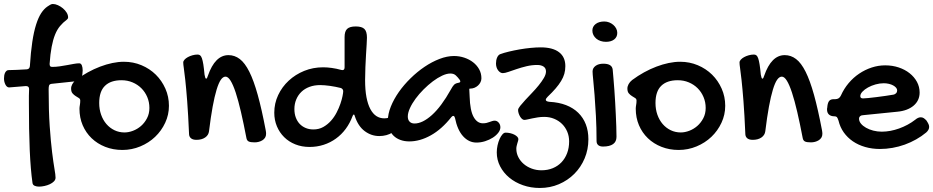

<svg xmlns="http://www.w3.org/2000/svg" viewBox="-46 -708 4685 964"><path d="M-1 -269Q-12.2 -270 -19 -283.7Q-25.9 -297.4 -25.9 -314Q-25.9 -321.8 -24.7 -329.3Q-23.4 -336.9 -20.5 -342.8Q-17.6 -348.6 -13.2 -352.3Q-8.8 -356 -2.9 -356Q15.1 -356 38.6 -357.2Q62 -358.4 88.9 -359.9Q102.5 -361.3 104 -376Q108.4 -446.8 116.2 -498Q124 -549.3 135.3 -584.7Q146.5 -620.1 160.9 -642.1Q175.3 -664.1 192.9 -675.8Q198.2 -679.7 205.6 -683.8Q212.9 -688 219.2 -688Q231.4 -688 244.9 -681.9Q258.3 -675.8 269.8 -666.3Q281.2 -656.7 288.6 -644.8Q295.9 -632.8 295.9 -621.1Q295.9 -616.7 293.9 -614Q292 -611.3 289.1 -608.9Q270 -594.7 255.4 -577.1Q240.7 -559.6 230.5 -534.2Q220.2 -508.8 213.4 -473.1Q206.5 -437.5 203.1 -387.2Q203.1 -379.4 205.8 -375.7Q208.5 -372.1 215.8 -372.1Q234.9 -372.1 254.2 -375Q273.4 -377.9 291 -381.1Q308.6 -384.3 324.2 -387.2Q339.8 -390.1 352.1 -390.1Q360.8 -390.1 365 -379.6Q369.1 -369.1 369.1 -354Q369.1 -345.2 367.7 -335.9Q366.2 -326.7 363 -319.3Q359.9 -312 355 -306.9Q350.1 -301.8 342.8 -300.8L212.9 -287.1Q202.6 -285.6 200.4 -278.8Q198.2 -272 198.2 -259.8Q198.2 -151.9 203.6 -74.2Q209 3.4 215.6 56.4Q222.2 109.4 227.5 139.9Q232.9 170.4 232.9 184.1Q232.9 194.3 224.9 202.6Q216.8 210.9 204.3 216.8Q191.9 222.7 177.2 225.8Q162.6 229 149.9 229Q137.7 229 128.2 224.9Q118.7 220.7 117.2 210.9Q112.3 176.8 108.9 136Q105.5 95.2 103.3 45.7Q101.1 -3.9 100.1 -62.7Q99.1 -121.6 99.1 -191.9Q99.1 -210 99.1 -227.1Q99.1 -244.1 100.1 -261.2Q100.1 -275.9 84 -275.9L-1 -269Z M353 -162.1Q353 -170.4 355 -180.7Q356.9 -190.9 356.9 -203.1Q356.9 -211.4 349.9 -215.8Q342.8 -220.2 334 -225.6Q325.2 -231 318.1 -239.3Q311 -247.6 311 -263.2Q311 -274.4 317.1 -285.6Q323.2 -296.9 335 -306.2Q363.8 -327.6 394.8 -344.7Q425.8 -361.8 456.8 -373.5Q487.8 -385.3 518.1 -391.6Q548.3 -397.9 576.2 -397.9Q623 -397.9 664.3 -380.6Q705.6 -363.3 736.1 -333.3Q766.6 -303.2 784.4 -262.9Q802.2 -222.7 802.2 -176.8Q802.2 -131.8 783.4 -91.6Q764.6 -51.3 732.9 -21Q701.2 9.3 658.4 27.1Q615.7 44.9 568.4 44.9Q522 44.9 482.4 29.3Q442.9 13.7 414.1 -13.9Q385.3 -41.5 369.1 -79.3Q353 -117.2 353 -162.1ZM579.1 -43Q599.6 -43 621.6 -51.3Q643.6 -59.6 661.9 -75.4Q680.2 -91.3 692.1 -114.3Q704.1 -137.2 704.1 -166Q704.1 -195.3 693.4 -220.7Q682.6 -246.1 663.8 -264.9Q645 -283.7 619.4 -294.4Q593.8 -305.2 564 -305.2Q509.8 -305.2 481 -277.1Q452.1 -249 452.1 -190.9Q452.1 -159.2 461.7 -132.1Q471.2 -105 488.3 -85.2Q505.4 -65.4 528.6 -54.2Q551.8 -43 579.1 -43Z M874 -394Q874 -401.4 880.4 -408.4Q886.7 -415.5 897 -421.1Q907.2 -426.8 920.2 -430.4Q933.1 -434.1 946.3 -434.1Q953.6 -434.1 958.7 -430.2Q963.9 -426.3 967.8 -415.3Q971.7 -404.3 974.9 -384.5Q978 -364.7 981 -333Q982.9 -323.2 984.6 -318.1Q986.3 -313 989.3 -313Q993.7 -313 998 -328.1Q1033.7 -431.2 1101.1 -431.2Q1132.3 -431.2 1158 -411.6Q1183.6 -392.1 1205.8 -347.9Q1228 -303.7 1248 -231.7Q1268.1 -159.7 1288.1 -54.2Q1289.1 -48.8 1289.6 -44.4Q1290 -40 1290 -36.1Q1290 -24.9 1284.9 -16.8Q1279.8 -8.8 1271.5 -3.7Q1263.2 1.5 1252.9 4.2Q1242.7 6.8 1232.4 6.8Q1211.9 6.8 1202.9 2.4Q1193.8 -2 1191.4 -14.2Q1177.2 -88.4 1163.8 -146Q1150.4 -203.6 1137.5 -242.9Q1124.5 -282.2 1111.8 -302.7Q1099.1 -323.2 1086.4 -323.2Q1073.7 -323.2 1062.7 -307.4Q1051.8 -291.5 1041.5 -257.8Q1031.2 -224.1 1021.7 -172.4Q1012.2 -120.6 1003.4 -48.8Q1001 -29.3 983.9 -17.6Q966.8 -5.9 940.4 -5.9Q922.9 -5.9 913.6 -13.2Q904.3 -20.5 903.3 -33.2Q898.9 -134.8 893.8 -200.4Q888.7 -266.1 884.3 -305.9Q879.9 -345.7 877 -365.2Q874 -384.8 874 -394Z M1667.5 -356.9Q1669.4 -356 1673.3 -356Q1684.1 -356 1684.1 -370.1V-522Q1684.1 -550.8 1697 -563Q1710 -575.2 1740.2 -575.2Q1771 -575.2 1783.7 -562.5Q1796.4 -549.8 1796.4 -519Q1796.4 -507.3 1794.9 -484.6Q1793.5 -461.9 1791.7 -433.1Q1790 -404.3 1788.6 -371.3Q1787.1 -338.4 1787.1 -306.2Q1787.1 -256.3 1793.9 -220.2Q1800.8 -184.1 1813.5 -160.4Q1826.2 -136.7 1843.8 -125.2Q1861.3 -113.8 1883.3 -113.8Q1895.5 -113.8 1905.5 -116.9Q1915.5 -120.1 1929.2 -120.1Q1939 -120.1 1945.6 -110.1Q1952.1 -100.1 1952.1 -85.9Q1952.1 -73.2 1944.6 -62Q1937 -50.8 1924.1 -42.5Q1911.1 -34.2 1894 -29.5Q1877 -24.9 1858.4 -24.9Q1818.4 -24.9 1785.2 -49.6Q1752 -74.2 1735.4 -125Q1733.9 -132.8 1730.5 -132.8Q1726.6 -132.8 1724.1 -125Q1710.9 -89.4 1689.7 -60.8Q1668.5 -32.2 1640.4 -12Q1612.3 8.3 1578.9 19Q1545.4 29.8 1508.3 29.8Q1469.2 29.8 1436.8 16.8Q1404.3 3.9 1380.9 -19.3Q1357.4 -42.5 1344.2 -74Q1331.1 -105.5 1331.1 -142.1Q1331.1 -189 1350.6 -230.5Q1370.1 -272 1403.6 -303Q1437 -334 1481.4 -352.1Q1525.9 -370.1 1576.2 -370.1Q1596.7 -370.1 1619.6 -366.9Q1642.6 -363.8 1667.5 -356.9ZM1527.3 -58.1Q1555.2 -58.1 1576.9 -70.3Q1598.6 -82.5 1615.5 -101.3Q1632.3 -120.1 1644 -142.8Q1655.8 -165.5 1663.1 -187Q1670.4 -208.5 1673.8 -225.6Q1677.2 -242.7 1677.2 -250Q1677.2 -255.4 1674.3 -259.5Q1671.4 -263.7 1665.5 -266.1Q1652.3 -269.5 1638.2 -272.2Q1624 -274.9 1610.4 -276.9Q1596.7 -278.8 1584.2 -279.8Q1571.8 -280.8 1561.5 -280.8Q1532.2 -280.8 1508.3 -272Q1484.4 -263.2 1467.5 -247.1Q1450.7 -231 1441.4 -208.7Q1432.1 -186.5 1432.1 -160.2Q1432.1 -136.7 1439.2 -117.9Q1446.3 -99.1 1458.7 -85.9Q1471.2 -72.8 1488.8 -65.4Q1506.3 -58.1 1527.3 -58.1Z M2233.4 -426.8Q2260.3 -426.8 2285.2 -418.5Q2310.1 -410.2 2329.1 -395.5Q2348.1 -380.9 2359.6 -360.4Q2371.1 -339.8 2371.1 -314.9Q2371.1 -304.7 2366.5 -295.2Q2361.8 -285.6 2354 -278.6Q2346.2 -271.5 2336.2 -267.3Q2326.2 -263.2 2315.4 -263.2Q2314.5 -263.2 2313.7 -262.9Q2313 -262.7 2312 -262.7Q2311 -262.2 2310.1 -262.2L2312 -223.1Q2314 -153.3 2331.8 -121.1Q2349.6 -88.9 2378.4 -88.9Q2388.7 -88.9 2396.7 -90.8Q2404.8 -92.8 2411.9 -95.5Q2418.9 -98.1 2425.3 -100.1Q2431.6 -102.1 2438 -102.1Q2449.2 -102.1 2457.8 -92.3Q2466.3 -82.5 2466.3 -68.8Q2466.3 -55.2 2455.8 -41.5Q2445.3 -27.8 2428.2 -16.8Q2411.1 -5.9 2389.6 1Q2368.2 7.8 2346.2 7.8Q2308.1 7.8 2279.3 -23.7Q2250.5 -55.2 2238.3 -116.2Q2235.4 -126 2230.5 -126Q2224.6 -126 2220.2 -120.1Q2171.9 -59.1 2117.2 -28.6Q2062.5 2 2009.3 2Q1984.4 2 1964.4 -5.4Q1944.3 -12.7 1930.4 -26.1Q1916.5 -39.6 1908.9 -58.8Q1901.4 -78.1 1901.4 -102.1Q1901.4 -135.7 1916.3 -172.9Q1931.2 -210 1956.5 -246.1Q1981.9 -282.2 2015.4 -314.9Q2048.8 -347.7 2085.7 -372.6Q2122.6 -397.5 2160.6 -412.1Q2198.7 -426.8 2233.4 -426.8ZM2217.3 -257.8Q2226.1 -274.4 2233.4 -282Q2240.7 -289.6 2254.4 -292Q2265.1 -293.5 2265.1 -298.8Q2265.1 -302.7 2262.2 -307.1Q2252.9 -319.8 2242.7 -329.3Q2232.4 -338.9 2215.3 -338.9Q2196.8 -338.9 2173.8 -328.1Q2150.9 -317.4 2127.2 -299.6Q2103.5 -281.7 2080.8 -259Q2058.1 -236.3 2040.5 -212.4Q2022.9 -188.5 2012.2 -165Q2001.5 -141.6 2001.5 -123Q2001.5 -106.4 2010.5 -97.2Q2019.5 -87.9 2035.2 -87.9Q2075.2 -87.9 2122.6 -130.4Q2169.9 -172.9 2217.3 -257.8Z M2686.5 -121.1Q2669.9 -121.1 2654.5 -118.7Q2639.2 -116.2 2626 -113.5Q2612.8 -110.8 2602.5 -108.4Q2592.3 -106 2586.4 -106Q2581.1 -106 2575.4 -110.6Q2569.8 -115.2 2565.4 -122.6Q2561 -129.9 2558.1 -138.7Q2555.2 -147.5 2555.2 -155.8Q2555.2 -163.1 2565.7 -176.3Q2576.2 -189.5 2591.6 -206.1Q2606.9 -222.7 2625.2 -241.7Q2643.6 -260.7 2658.9 -279.8Q2674.3 -298.8 2684.8 -316.7Q2695.3 -334.5 2695.3 -349.1Q2695.3 -365.7 2683.1 -373.8Q2670.9 -381.8 2651.4 -381.8Q2624.5 -381.8 2597.9 -375.5Q2571.3 -369.1 2548.3 -361.3Q2525.4 -353.5 2507.1 -347.2Q2488.8 -340.8 2478.5 -340.8Q2471.7 -340.8 2465.6 -344.7Q2459.5 -348.6 2454.6 -355.2Q2449.7 -361.8 2447 -370.6Q2444.3 -379.4 2444.3 -389.2Q2444.3 -406.2 2450 -419.2Q2455.6 -432.1 2465.3 -436Q2483.9 -442.9 2509.5 -449Q2535.2 -455.1 2563 -460Q2590.8 -464.8 2618.4 -467.5Q2646 -470.2 2668.5 -470.2Q2729 -470.2 2760.7 -446Q2792.5 -421.9 2792.5 -376Q2792.5 -355.5 2787.4 -337.4Q2782.2 -319.3 2771.2 -301.3Q2760.3 -283.2 2743.7 -263.9Q2727.1 -244.6 2703.6 -222.2Q2694.3 -212.9 2694.3 -207Q2694.3 -198.7 2712.4 -196.8Q2759.8 -194.3 2796.1 -180.2Q2832.5 -166 2857.4 -141.6Q2882.3 -117.2 2895.3 -83.7Q2908.2 -50.3 2908.2 -8.8Q2908.2 42.5 2889.4 87.2Q2870.6 131.8 2837.6 164.8Q2804.7 197.8 2760.3 216.8Q2715.8 235.8 2664.6 235.8Q2619.1 235.8 2579.6 221.9Q2540 208 2511 183.8Q2481.9 159.7 2465.1 127.2Q2448.2 94.7 2448.2 57.1Q2448.2 39.6 2452.1 21.7Q2456.1 3.9 2462.4 -10.3Q2468.8 -24.4 2476.6 -33.2Q2484.4 -42 2492.2 -42Q2504.4 -42 2515.9 -39.3Q2527.3 -36.6 2536.4 -32Q2545.4 -27.3 2551 -21.5Q2556.6 -15.6 2556.6 -9.8Q2556.6 -4.9 2554.9 0.2Q2553.2 5.4 2551.5 11.5Q2549.8 17.6 2548.1 24.4Q2546.4 31.2 2546.4 39.1Q2546.4 61 2556.4 80.8Q2566.4 100.6 2583.5 115.2Q2600.6 129.9 2623.5 138.4Q2646.5 147 2672.4 147Q2703.6 147 2729.2 136.5Q2754.9 126 2773.2 106.7Q2791.5 87.4 2801.5 60.8Q2811.5 34.2 2811.5 2Q2811.5 -24.4 2802 -46.9Q2792.5 -69.3 2775.9 -85.7Q2759.3 -102.1 2736.3 -111.6Q2713.4 -121.1 2686.5 -121.1Z M2996.1 -498Q2981.9 -498 2969.5 -502.2Q2957 -506.3 2948 -513.9Q2939 -521.5 2933.6 -531.7Q2928.2 -542 2928.2 -554.2Q2928.2 -574.7 2944.6 -587.4Q2960.9 -600.1 2988.3 -600.1Q3001 -600.1 3012.7 -595.5Q3024.4 -590.8 3033.4 -583Q3042.5 -575.2 3047.9 -564.7Q3053.2 -554.2 3053.2 -543Q3053.2 -522 3037.8 -510Q3022.5 -498 2996.1 -498ZM2929.2 -349.1Q2929.2 -366.2 2944.1 -377.2Q2959 -388.2 2983.4 -388.2Q3027.3 -388.2 3030.3 -357.9Q3032.2 -336.9 3034.4 -310.5Q3036.6 -284.2 3038.8 -254.6Q3041 -225.1 3042.7 -193.6Q3044.4 -162.1 3045.9 -131.6Q3047.4 -101.1 3048.3 -72.8Q3049.3 -44.4 3049.3 -21Q3049.3 3.4 3032 15.6Q3014.6 27.8 2981.4 27.8Q2966.3 27.8 2957.8 20.8Q2949.2 13.7 2949.2 0Q2949.2 -67.4 2946 -126.2Q2942.9 -185.1 2939.2 -231Q2935.5 -276.9 2932.4 -307.4Q2929.2 -337.9 2929.2 -349.1Z M3146 -162.1Q3146 -170.4 3147.9 -180.7Q3149.9 -190.9 3149.9 -203.1Q3149.9 -211.4 3142.8 -215.8Q3135.7 -220.2 3127 -225.6Q3118.2 -231 3111.1 -239.3Q3104 -247.6 3104 -263.2Q3104 -274.4 3110.1 -285.6Q3116.2 -296.9 3127.9 -306.2Q3156.7 -327.6 3187.7 -344.7Q3218.8 -361.8 3249.8 -373.5Q3280.8 -385.3 3311 -391.6Q3341.3 -397.9 3369.1 -397.9Q3416 -397.9 3457.3 -380.6Q3498.5 -363.3 3529.1 -333.3Q3559.6 -303.2 3577.4 -262.9Q3595.2 -222.7 3595.2 -176.8Q3595.2 -131.8 3576.4 -91.6Q3557.6 -51.3 3525.9 -21Q3494.1 9.3 3451.4 27.1Q3408.7 44.9 3361.3 44.9Q3314.9 44.9 3275.4 29.3Q3235.8 13.7 3207 -13.9Q3178.2 -41.5 3162.1 -79.3Q3146 -117.2 3146 -162.1ZM3372.1 -43Q3392.6 -43 3414.6 -51.3Q3436.5 -59.6 3454.8 -75.4Q3473.1 -91.3 3485.1 -114.3Q3497.1 -137.2 3497.1 -166Q3497.1 -195.3 3486.3 -220.7Q3475.6 -246.1 3456.8 -264.9Q3438 -283.7 3412.4 -294.4Q3386.7 -305.2 3356.9 -305.2Q3302.7 -305.2 3273.9 -277.1Q3245.1 -249 3245.1 -190.9Q3245.1 -159.2 3254.6 -132.1Q3264.2 -105 3281.2 -85.2Q3298.3 -65.4 3321.5 -54.2Q3344.7 -43 3372.1 -43Z M3667 -394Q3667 -401.4 3673.3 -408.4Q3679.7 -415.5 3689.9 -421.1Q3700.2 -426.8 3713.1 -430.4Q3726.1 -434.1 3739.3 -434.1Q3746.6 -434.1 3751.7 -430.2Q3756.8 -426.3 3760.7 -415.3Q3764.6 -404.3 3767.8 -384.5Q3771 -364.7 3773.9 -333Q3775.9 -323.2 3777.6 -318.1Q3779.3 -313 3782.2 -313Q3786.6 -313 3791 -328.1Q3826.7 -431.2 3894 -431.2Q3925.3 -431.2 3950.9 -411.6Q3976.6 -392.1 3998.8 -347.9Q4021 -303.7 4041 -231.7Q4061 -159.7 4081.1 -54.2Q4082 -48.8 4082.5 -44.4Q4083 -40 4083 -36.1Q4083 -24.9 4077.9 -16.8Q4072.8 -8.8 4064.5 -3.7Q4056.2 1.5 4045.9 4.2Q4035.6 6.8 4025.4 6.8Q4004.9 6.8 3995.8 2.4Q3986.8 -2 3984.4 -14.2Q3970.2 -88.4 3956.8 -146Q3943.4 -203.6 3930.4 -242.9Q3917.5 -282.2 3904.8 -302.7Q3892.1 -323.2 3879.4 -323.2Q3866.7 -323.2 3855.7 -307.4Q3844.7 -291.5 3834.5 -257.8Q3824.2 -224.1 3814.7 -172.4Q3805.2 -120.6 3796.4 -48.8Q3793.9 -29.3 3776.9 -17.6Q3759.8 -5.9 3733.4 -5.9Q3715.8 -5.9 3706.5 -13.2Q3697.3 -20.5 3696.3 -33.2Q3691.9 -134.8 3686.8 -200.4Q3681.6 -266.1 3677.2 -305.9Q3672.9 -345.7 3669.9 -365.2Q3667 -384.8 3667 -394Z M4549.3 -106.9Q4563.5 -119.1 4577.1 -119.1Q4585 -119.1 4591.3 -115.2Q4597.7 -111.3 4605.5 -103Q4612.8 -91.8 4616 -84.7Q4619.1 -77.6 4619.1 -70.8Q4619.1 -56.2 4604.5 -43Q4581.1 -23.4 4553.7 -8.1Q4526.4 7.3 4496.6 18.1Q4466.8 28.8 4435.1 34.4Q4403.3 40 4372.1 40Q4332.5 40 4297.9 30Q4263.2 20 4236.1 1.5Q4209 -17.1 4190.4 -43.2Q4171.9 -69.3 4164.1 -102.1Q4159.7 -115.7 4156 -119.9Q4152.3 -124 4144 -124Q4126 -124 4116.2 -132.8Q4106.4 -141.6 4106.4 -158.2Q4106.4 -165 4107.4 -167L4108.4 -176.8Q4110.8 -194.3 4117.9 -202.1Q4125 -210 4140.1 -210H4147.5Q4168 -210 4176.3 -229Q4191.4 -262.7 4214.8 -290.5Q4238.3 -318.4 4267.6 -338.1Q4296.9 -357.9 4330.3 -368.9Q4363.8 -379.9 4398.4 -379.9Q4434.6 -379.9 4466.1 -369.4Q4497.6 -358.9 4521 -340.3Q4544.4 -321.8 4557.9 -296.9Q4571.3 -272 4571.3 -243.2Q4571.3 -223.1 4563.5 -206.5Q4555.7 -189.9 4541 -177.5Q4526.4 -165 4505.6 -157.2Q4484.9 -149.4 4458.5 -147L4289.1 -129.9Q4279.3 -129.9 4273.2 -125Q4267.1 -120.1 4267.1 -111.8Q4267.1 -99.1 4276.6 -87.4Q4286.1 -75.7 4302 -66.7Q4317.9 -57.6 4338.6 -52.2Q4359.4 -46.9 4381.3 -46.9Q4402.3 -46.9 4424.6 -51Q4446.8 -55.2 4468.5 -63Q4490.2 -70.8 4510.7 -81.8Q4531.2 -92.8 4549.3 -106.9ZM4440.4 -232.9Q4447.8 -234.4 4453.1 -240Q4458.5 -245.6 4458.5 -253.9Q4458.5 -261.2 4453.1 -267.6Q4447.8 -273.9 4438.5 -279.1Q4429.2 -284.2 4417 -287.1Q4404.8 -290 4391.1 -290Q4371.1 -290 4350.1 -284.2Q4329.1 -278.3 4312 -268.8Q4294.9 -259.3 4284.2 -247.8Q4273.4 -236.3 4273.4 -225.1Q4273.4 -213.9 4287.1 -213.9Q4295.4 -213.9 4314 -215.8Q4332.5 -217.8 4355 -220.5Q4377.4 -223.1 4400.4 -226.6Q4423.3 -230 4440.4 -232.9Z"/></svg>

Font: Gochi Hand
Style: Regular
Weight: 400
Designer: Juan Pablo del Peral
Foundry: Juan Pablo del Peral
Version: Version 1.001